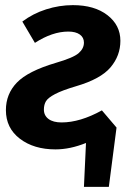

<svg xmlns="http://www.w3.org/2000/svg" viewBox="-20 -566 511 748"><path d="M377 -136 434 -69 404 162H307L315 -9Q253 16 196 16Q112 16 57.5 -25.5Q3 -67 3 -137Q3 -200 46 -244.5Q89 -289 197 -321Q266 -341 286.5 -359Q307 -377 307 -400Q307 -420 291 -431.5Q275 -443 246 -443Q184 -443 116 -399L67 -482Q108 -513 159.5 -529.5Q211 -546 264 -546Q348 -546 398.5 -507Q449 -468 449 -407Q449 -349 410.5 -303.5Q372 -258 276 -230Q222 -214 194.5 -199.5Q167 -185 159 -171.5Q151 -158 151 -139Q151 -116 169 -102.5Q187 -89 220 -89Q292 -89 377 -136Z"/></svg>

Font: Fira Sans SemiBold
Style: Italic
Weight: 600
Italic angle: -8°
Designer: bBox Type GmbH & Carrois Corporate GbR & Edenspiekermann AG
Foundry: bBox Type GmbH & Carrois Corporate GbR & Edenspiekermann AG
Version: Version 4.301